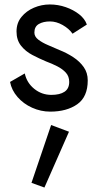

<svg xmlns="http://www.w3.org/2000/svg" viewBox="-20 -490 443 860"><path d="M91 -161Q100 -119 133.5 -92Q167 -65 210 -65Q248 -65 269 -79Q290 -93 290 -123Q290 -148 275 -164.5Q260 -181 236.5 -193Q213 -205 186 -215Q155 -228 124.5 -244Q94 -260 74 -285.5Q54 -311 54 -349Q54 -387 76 -414Q98 -441 132 -455.5Q166 -470 203 -470Q240 -470 274.5 -458Q309 -446 334.5 -426Q360 -406 369 -380L305 -339Q289 -362 260.5 -378Q232 -394 204 -394Q174 -394 154 -382.5Q134 -371 134 -344Q134 -326 151.5 -312.5Q169 -299 195 -288Q221 -277 246 -266Q279 -253 308 -234Q337 -215 355 -189.5Q373 -164 373 -130Q373 -56 326 -23Q279 10 205 10Q163 10 124 -7.5Q85 -25 58.5 -55.5Q32 -86 25 -123ZM209 70 289 100 179 350 121 329Z"/></svg>

Font: Von Book
Style: Regular
Weight: 400
Version: Version 4.000; ttfautohint (v1.8.4.7-5d5b)